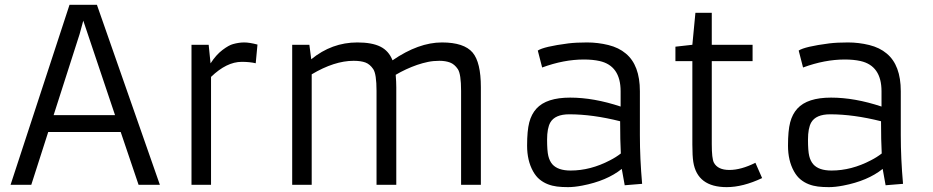

<svg xmlns="http://www.w3.org/2000/svg" viewBox="-20 -767 3872 797"><path d="M268.6 -747.1H382.3L643.6 0H555.2L481 -219.2H180.2L109.9 0H23.9ZM457.5 -289.1 325.7 -681.2 310.5 -625.5 202.6 -289.1Z M983.4 -510.3Q920.9 -510.3 856 -447.8V0H774.9V-581.1H846.2L854 -503.9Q877 -539.6 903.6 -559.6Q930.2 -579.6 947.3 -584Q971.7 -590.8 993.7 -590.8Q1015.6 -590.8 1048.8 -582L1041.5 -504.4Q1016.6 -510.3 983.4 -510.3Z M1447.8 -514.6Q1368.2 -514.6 1273.9 -458.5V0H1192.9V-581.1H1264.2L1272 -521Q1357.4 -590.8 1463.4 -590.8Q1523.9 -590.8 1558.8 -573.5Q1593.8 -556.2 1609.4 -516.6Q1717.3 -590.8 1814.5 -590.8Q1906.2 -590.8 1941.9 -548.8Q1976.1 -508.3 1976.1 -404.8V0H1894V-389.6Q1894 -460 1880.4 -480.2Q1866.7 -500.5 1847.9 -507.6Q1829.1 -514.6 1804 -514.6Q1778.8 -514.6 1756.6 -510Q1734.4 -505.4 1711.4 -497.6Q1665 -481.4 1622.6 -456.5Q1625 -427.2 1625 -404.8V0H1543V-389.6Q1543 -460 1529.3 -480.2Q1515.6 -500.5 1496.8 -507.6Q1478 -514.6 1447.8 -514.6Z M2636.2 -206.1Q2636.2 -108.9 2645.5 -3.9L2573.2 2L2561 -65.9Q2499 -16.1 2397 3.4Q2363.8 9.8 2337.9 9.8Q2312 9.8 2292.2 7.3Q2272.5 4.9 2254.2 -2.2Q2235.8 -9.3 2220.2 -22Q2204.6 -34.7 2192.9 -55.7Q2168 -100.1 2168 -162.4Q2168 -224.6 2177 -259Q2186 -293.5 2207 -316.4Q2248.5 -361.8 2346.7 -361.8Q2444.8 -361.8 2556.2 -324.7V-388.2Q2556.2 -494.1 2468.8 -513.7Q2440.4 -520 2403.8 -520Q2320.3 -520 2230.5 -486.8L2212.4 -557.1Q2237.3 -573.7 2339.4 -586.9Q2371.6 -590.8 2416.7 -590.8Q2461.9 -590.8 2505.4 -580.1Q2548.8 -569.3 2577.6 -544.9Q2636.2 -496.6 2636.2 -388.2ZM2554.2 -263.7Q2439.9 -292.5 2343.3 -292.5Q2283.7 -292.5 2264.2 -258.3Q2251 -234.4 2251 -187.5Q2251 -140.6 2256.1 -119.6Q2261.2 -98.6 2272.9 -85Q2295.9 -59.1 2348.6 -59.1Q2431.2 -59.1 2512.2 -101.6Q2537.1 -114.3 2557.1 -129.9Q2554.2 -182.6 2554.2 -263.7Z M3143.6 -27.8Q3064 9.8 2996.6 9.8Q2874.5 9.8 2857.9 -94.7Q2854 -119.6 2854 -167V-513.2H2783.7V-573.2L2854 -581.1L2866.7 -713.9H2934.6V-581.1H3104V-513.2H2934.6V-168.5Q2934.6 -108.4 2943.4 -91.8Q2959.5 -61.5 3007.8 -61.5Q3056.2 -61.5 3115.7 -91.3Z M3719.2 -206.1Q3719.2 -108.9 3728.5 -3.9L3656.2 2L3644 -65.9Q3582 -16.1 3480 3.4Q3446.8 9.8 3420.9 9.8Q3395 9.8 3375.2 7.3Q3355.5 4.9 3337.2 -2.2Q3318.8 -9.3 3303.2 -22Q3287.6 -34.7 3275.9 -55.7Q3251 -100.1 3251 -162.4Q3251 -224.6 3260 -259Q3269 -293.5 3290 -316.4Q3331.5 -361.8 3429.7 -361.8Q3527.8 -361.8 3639.2 -324.7V-388.2Q3639.2 -494.1 3551.8 -513.7Q3523.4 -520 3486.8 -520Q3403.3 -520 3313.5 -486.8L3295.4 -557.1Q3320.3 -573.7 3422.4 -586.9Q3454.6 -590.8 3499.8 -590.8Q3544.9 -590.8 3588.4 -580.1Q3631.8 -569.3 3660.6 -544.9Q3719.2 -496.6 3719.2 -388.2ZM3637.2 -263.7Q3522.9 -292.5 3426.3 -292.5Q3366.7 -292.5 3347.2 -258.3Q3334 -234.4 3334 -187.5Q3334 -140.6 3339.1 -119.6Q3344.2 -98.6 3356 -85Q3378.9 -59.1 3431.6 -59.1Q3514.2 -59.1 3595.2 -101.6Q3620.1 -114.3 3640.1 -129.9Q3637.2 -182.6 3637.2 -263.7Z"/></svg>

Font: Armata
Style: Regular
Weight: 400
Designer: Viktoriya Grabowska
Foundry: Viktoriya Grabowska
Version: Version 1.003